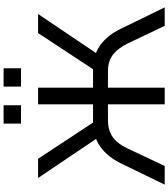

<svg xmlns="http://www.w3.org/2000/svg" viewBox="46 -983 937 1069"><g transform="rotate(-90 514.5 -448.5)"><path d="M21 0 140 -245Q162 -289 190 -320.5Q218 -352 252 -371Q286 -390 327 -395L287 -365L58 -705H165L379 -380L357 -399H468V-705H561V-399H675L651 -380L865 -705H971L742 -365L704 -395Q745 -390 778.5 -371Q812 -352 839.5 -320.5Q867 -289 888 -246L1008 0H905L807 -206Q780 -261 744 -288.5Q708 -316 651 -316H561V0H468V-316H379Q325 -316 287.5 -290.5Q250 -265 222 -206L125 0ZM567 -800V-897H669V-800ZM361 -800V-897H463V-800Z"/></g></svg>

Font: Nunito Sans 6pt
Style: Regular
Weight: 400
Version: Version 3.101;gftools[0.9.27]